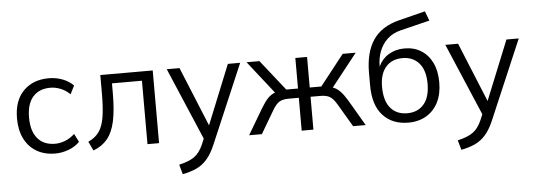

<svg xmlns="http://www.w3.org/2000/svg" viewBox="-57 -919 3671 1321"><g transform="rotate(-5 1778.5 -258.5)"><path d="M53 0ZM295 9Q221 9 166.5 -23Q112 -55 82.5 -114Q53 -173 53 -254Q53 -377 119 -444Q185 -511 295 -511Q344 -511 389 -494Q434 -477 464 -446L435 -388Q405 -417 369.5 -431Q334 -445 300 -445Q222 -445 179 -396Q136 -347 136 -253Q136 -159 179 -108.5Q222 -58 300 -58Q333 -58 368.5 -71.5Q404 -85 435 -114L464 -57Q433 -25 387 -8Q341 9 295 9Z M558 11 528 -52Q575 -73 601.5 -109Q628 -145 639 -208Q650 -271 650 -374V-502H1012V0H932V-438H725V-371Q725 -253 708.5 -177Q692 -101 655.5 -56.5Q619 -12 558 11Z M1109 0ZM1156 227 1137 160Q1207 144 1243.5 117.5Q1280 91 1304 36L1321 -4L1109 -502H1197L1365 -92L1531 -502H1616L1384 42Q1357 106 1324 143Q1291 180 1249.5 198.5Q1208 217 1156 227Z M1634 0 1738 -176Q1765 -221 1787 -244Q1809 -267 1837 -277L1660 -502H1749L1916 -291H1997V-502H2078V-291H2158L2324 -502H2414L2236 -277Q2264 -267 2286.5 -244Q2309 -221 2336 -176L2439 0H2352L2260 -156Q2235 -199 2211 -213Q2187 -227 2145 -227H2078V0H1997V-227H1929Q1886 -227 1862.5 -213Q1839 -199 1814 -156L1722 0Z M2733 9Q2623 9 2558 -62Q2493 -133 2493 -269V-357Q2493 -496 2550 -581.5Q2607 -667 2730 -698L2913 -744L2938 -678L2735 -628Q2679 -614 2642.5 -579.5Q2606 -545 2588 -497.5Q2570 -450 2570 -397V-393Q2594 -445 2641.5 -473.5Q2689 -502 2751 -502Q2816 -502 2865 -471.5Q2914 -441 2941.5 -384.5Q2969 -328 2969 -249Q2969 -169 2940 -111.5Q2911 -54 2858 -22.5Q2805 9 2733 9ZM2731 -56Q2804 -56 2846 -104.5Q2888 -153 2888 -247Q2888 -339 2845.5 -388Q2803 -437 2731 -437Q2658 -437 2616 -389Q2574 -341 2574 -253Q2574 -155 2616 -105.5Q2658 -56 2731 -56Z M3033 0ZM3080 227 3061 160Q3131 144 3167.5 117.5Q3204 91 3228 36L3245 -4L3033 -502H3121L3289 -92L3455 -502H3540L3308 42Q3281 106 3248 143Q3215 180 3173.5 198.5Q3132 217 3080 227Z"/></g></svg>

Font: Winston
Style: Regular
Weight: 400
Designer: Original fonts by Vernon Adams / Changes by Cristiano Sobral
Foundry: Original fonts by Vernon Adams / Changes by Cristiano Sobral
Version: Version 2.503;July 17, 2020;FontCreator 13.0.0.2655 64-bit